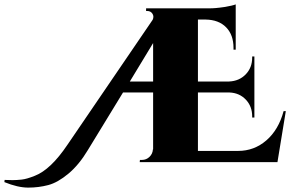

<svg xmlns="http://www.w3.org/2000/svg" viewBox="-359 -738 1321 874"><path d="M-339 91 -338 81Q-320 82 -302 82Q-284 82 -260.5 79.5Q-237 77 -200 62Q-128 34 -52 -79L336 -648Q343 -663 335 -675.5Q327 -688 311 -688H306V-700H592Q624 -700 661.5 -706Q699 -712 714 -718V-512H704V-520Q704 -579 670.5 -613.5Q637 -648 577 -649H542V-367H684Q730 -369 759.5 -399.5Q789 -430 789 -476V-481H799V-203H789V-208Q789 -254 760 -284.5Q731 -315 686 -317H542V-51H725Q798 -51 853.5 -99Q909 -147 932 -232H942L904 0H277L278 -10H287Q307 -10 321.5 -24Q336 -38 337 -58H338V-317H201L41 -55Q1 12 -47.5 52.5Q-96 93 -139.5 104.5Q-183 116 -230.5 116Q-278 116 -339 91ZM338 -367V-542L232 -367Z"/></svg>

Font: Cinzel Decorative Black
Style: Regular
Weight: 900
Designer: Natanael Gama
Version: Version 1.002;PS 001.002;hotconv 1.0.56;makeotf.lib2.0.21325